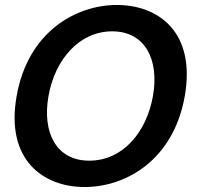

<svg xmlns="http://www.w3.org/2000/svg" viewBox="-20 -736 810 772"><path d="M320 16C487 16 678 -93 723 -350C768 -607 617 -716 450 -716C284 -716 92 -607 47 -350C1 -93 154 16 320 16ZM175 -350C201 -497 299 -610 431 -610C563 -610 621 -497 595 -350C569 -203 473 -90 339 -90C206 -90 149 -203 175 -350Z"/></svg>

Font: Uncut Sans Semibold
Style: Italic
Weight: 600
Italic angle: -10°
Designer: Kasper Nordkvist
Foundry: Uncut Type
Version: Version 1.111;FEAKit 1.0